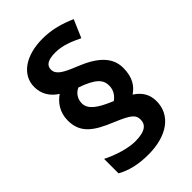

<svg xmlns="http://www.w3.org/2000/svg" viewBox="-231 -852 948 948"><g transform="rotate(-45 243.0 -377.5)"><path d="M59 -391C59 -302 116 -264 216 -223C302 -187 317 -172 317 -139C317 -107 295 -82 222 -82C172 -82 103 -104 52 -130V-29C97 -4 151 10 222 10C354 10 437 -52 437 -148C437 -196 416 -229 376 -255C412 -279 437 -316 437 -381C437 -460 375 -509 282 -546C209 -575 178 -594 178 -627C178 -657 201 -672 254 -672C304 -672 350 -652 394 -631L434 -724C379 -748 323 -765 257 -765C138 -765 59 -709 59 -625C59 -576 83 -538 124 -512C89 -488 59 -448 59 -391ZM168 -402C168 -435 189 -460 212 -469C303 -437 326 -408 326 -368C326 -334 307 -312 288 -298L281 -301C204 -333 168 -362 168 -402Z"/></g></svg>

Font: Noto Kufi Arabic
Style: Bold
Weight: 700
Designer: Monotype Design Team, David Williams, Khaled Hosny
Foundry: Google LLC
Version: Version 2.109